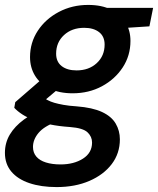

<svg xmlns="http://www.w3.org/2000/svg" viewBox="-49 -528 642 780"><path d="M181 232Q118 232 70.5 216Q23 200 -3 169Q-29 138 -29 93Q-29 52 -9 18.5Q11 -15 48.5 -42.5Q86 -70 138 -90L180 -33Q130 -15 107.5 12Q85 39 85 69Q85 92 98.5 108Q112 124 137.5 132Q163 140 197 140Q251 140 288 116.5Q325 93 325 51Q325 27 306.5 9.5Q288 -8 235 -12Q190 -15 154 -22.5Q118 -30 90 -40Q62 -50 42 -63Q22 -76 9 -90L13 -113L133 -217L213 -188L79 -75L120 -136Q132 -128 144 -121.5Q156 -115 171.5 -110.5Q187 -106 209 -102Q231 -98 262 -96Q327 -91 365.5 -73Q404 -55 421 -26Q438 3 438 38Q438 95 405 138.5Q372 182 314 207Q256 232 181 232ZM246 -149Q191 -149 152 -168.5Q113 -188 93 -221Q73 -254 73 -296Q73 -355 104.5 -403Q136 -451 190 -479.5Q244 -508 309 -508Q365 -508 403 -488.5Q441 -469 461 -436.5Q481 -404 481 -362Q481 -302 449.5 -254Q418 -206 365 -177.5Q312 -149 246 -149ZM262 -242Q312 -242 344 -271.5Q376 -301 376 -347Q376 -380 353.5 -397.5Q331 -415 293 -415Q243 -415 211 -385.5Q179 -356 179 -310Q179 -277 201.5 -259.5Q224 -242 262 -242ZM374 -409 365 -496H573L558 -421Z"/></svg>

Font: DM Sans 24pt SemiBold
Style: Italic
Weight: 600
Italic angle: -10°
Designer: Colophon Foundry, Jonny Pinhorn
Foundry: Colophon Foundry
Version: Version 4.004;gftools[0.9.30]